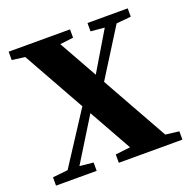

<svg xmlns="http://www.w3.org/2000/svg" viewBox="-119 -772 877 888"><g transform="rotate(-20 320.0 -328.5)"><path d="M9 0V-41L94 -50H121L209 -41V0ZM52 0 278 -348 327 -325H312L293 -293L112 0ZM318 0V-41L447 -56H507L631 -41V0ZM360 -340 313 -365H325L344 -397L499 -657H559ZM419 0 51 -657H224L592 0ZM15 -616V-657H317V-616L191 -601H127ZM403 -616V-657H601V-616L516 -608H489Z"/></g></svg>

Font: Source Serif 4 36pt
Style: Bold
Weight: 700
Designer: Frank Grießhammer
Foundry: Adobe Systems Incorporated
Version: Version 4.004;hotconv 1.0.116;makeotfexe 2.5.65601